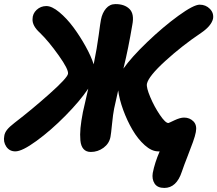

<svg xmlns="http://www.w3.org/2000/svg" viewBox="-47 -736 1074 949"><path d="M28.8 12.2Q0 12.2 -15.9 -11.2Q-31.7 -34.7 -25.9 -64Q-23.9 -79.6 -12.2 -94.5Q-0.5 -109.4 24.9 -128.9Q110.8 -194.8 198.2 -272.7Q285.6 -350.6 289.1 -371.1Q293 -392.1 242.9 -462.4Q192.9 -532.7 149.9 -574.2Q112.3 -608.4 113.8 -641.1Q113.8 -668.5 134 -687.3Q154.3 -706.1 182.1 -706.1Q209.5 -706.1 246.1 -675.8Q282.7 -645.5 315.7 -601.1Q348.6 -556.6 376.2 -506.8Q403.8 -457 416 -418Q432.6 -499.5 440.9 -562.7Q449.2 -626 452.1 -639.2Q458.5 -672.4 477.1 -694.1Q495.6 -715.8 523.9 -715.8Q568.8 -715.8 593.3 -691.4Q617.7 -667 606.9 -612.8Q586.9 -494.1 564.9 -404.8L563 -397Q602.1 -452.6 680.4 -527.8Q758.8 -603 834.5 -658Q910.2 -712.9 939.9 -712.9Q970.2 -712.9 990.5 -692.1Q1010.7 -671.4 1005.9 -643.1Q997.1 -607.4 946.8 -573.2Q853 -510.3 770 -434.6Q687 -358.9 679.2 -321.8Q675.8 -303.2 695.8 -255.9Q715.8 -208.5 743.2 -168.2Q770.5 -127.9 785.2 -127.9Q787.1 -127.9 815.2 -141.4Q843.3 -154.8 862.8 -154.8Q890.6 -154.8 909.2 -136Q927.7 -117.2 920.9 -83Q917.5 -64 906.7 -33.9Q896 -3.9 879.2 38.8Q862.3 81.5 852.1 111.8Q825.7 192.9 765.1 192.9Q731 192.9 717 171.1Q703.1 149.4 708 119.1Q717.8 68.4 742.2 12.2H734.9Q702.6 12.2 668.5 -18.3Q634.3 -48.8 607.7 -94.5Q581.1 -140.1 562 -192.4Q543 -244.6 537.1 -289.1Q531.2 -264.6 517.1 -199.2Q511.7 -172.9 506.8 -123.5Q502 -74.2 499 -59.1Q492.7 -26.4 464.6 -5.6Q436.5 15.1 401.9 15.1Q378.9 15.1 366 0.7Q353 -13.7 350.3 -41.7Q347.7 -69.8 350.8 -103.3Q354 -136.7 362.8 -182.1Q364.7 -191.9 389.2 -297.9Q348.1 -236.8 276.4 -164.1Q204.6 -91.3 133.5 -39.6Q62.5 12.2 28.8 12.2Z"/></svg>

Font: Shantell Sans Normal
Style: Bold Italic
Weight: 700
Italic angle: -11.31°
Designer: Stephen Nixon, Anya Danilova, Shantell Martin
Foundry: Arrow Type
Version: Version 1.006;[559af2be0]